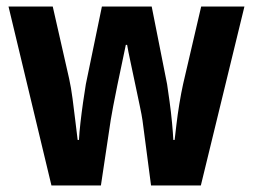

<svg xmlns="http://www.w3.org/2000/svg" viewBox="-20 -566 772 586"><path d="M415 -198Q413 -213 406.5 -243.5Q400 -274 392.5 -310Q385 -346 378 -378.5Q371 -411 368 -429H364Q360 -410 353 -376.5Q346 -343 338.5 -307.5Q331 -272 325.5 -242Q320 -212 318 -200L288 0H137L6 -546H141L191 -326Q197 -299 201.5 -264.5Q206 -230 210 -196.5Q214 -163 217 -139H221Q222 -160 225.5 -191Q229 -222 233.5 -253.5Q238 -285 242 -309L291 -546H443L490 -309Q493 -289 497.5 -256.5Q502 -224 505 -192Q508 -160 509 -139H513Q515 -156 518.5 -186Q522 -216 527.5 -249.5Q533 -283 539 -310L594 -546H726L593 0H441Z"/></svg>

Font: Noto Sans Kannada Condensed
Style: Bold
Weight: 700
Width: 3
Designer: Jelle Bosma - Monotype Design Team
Foundry: Monotype Imaging Inc.
Version: Version 2.005; ttfautohint (v1.8.4.7-5d5b)